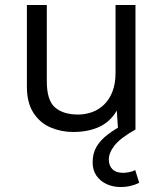

<svg xmlns="http://www.w3.org/2000/svg" viewBox="-20 -520 657 771"><path d="M274 10Q226 10 183.5 -8Q141 -26 114.5 -66.5Q88 -107 88 -172V-500H168V-193Q168 -117 201 -88.5Q234 -60 294 -60Q322 -60 349 -69.5Q376 -79 397.5 -99.5Q419 -120 431.5 -152Q444 -184 444 -228V-500H524V0H454L449 -76Q423 -31 378.5 -10.5Q334 10 274 10ZM464 231Q433 231 407.5 219Q382 207 367 185Q352 163 352 132Q352 95 368 68.5Q384 42 413 20Q442 -2 481 -23L524 0Q464 34 440.5 63.5Q417 93 417 121Q417 145 431.5 159.5Q446 174 474 174Q486 174 500 171Q514 168 523 163L539 214Q526 221 506.5 226Q487 231 464 231Z"/></svg>

Font: Work Sans
Style: Regular
Weight: 400
Designer: Wei Huang
Foundry: Wei Huang
Version: Version 2.006; ttfautohint (v1.8.1.43-b0c9)